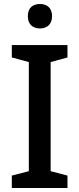

<svg xmlns="http://www.w3.org/2000/svg" viewBox="-20 -939 397 959"><path d="M180 -919C146 -919 119 -902 119 -858C119 -815 146 -797 180 -797C212 -797 240 -815 240 -858C240 -902 212 -919 180 -919ZM317 0V-62L233 -84V-629L317 -652V-714H39V-652L124 -629V-84L39 -62V0Z"/></svg>

Font: Noto Sans Cherokee Medium
Style: Regular
Weight: 500
Designer: Monotype Design Team
Foundry: Monotype Imaging Inc.
Version: Version 2.001